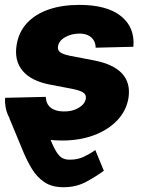

<svg xmlns="http://www.w3.org/2000/svg" viewBox="-20 -573 589 797"><path d="M134.3 -146.5Q161.1 -67.9 179 -20.3Q196.8 27.3 210.4 51Q224.1 74.7 237.3 82.3Q250.5 89.8 268.1 89.8Q301.8 90.3 328.6 77.4Q355.5 64.5 375.5 49.8L411.1 135.7Q380.4 158.7 337.9 181.6Q295.4 204.6 242.7 204.1Q194.8 204.1 163.6 182.6Q132.3 161.1 112.3 127.7Q92.3 94.2 78.1 60.5L18.6 -83ZM533.7 -378.9 377 -375Q377 -392.6 368.9 -405.8Q360.8 -418.9 345.9 -426.3Q331.1 -433.6 310.1 -433.6Q276.9 -433.6 250.5 -418.7Q224.1 -403.8 220.7 -379.9Q218.3 -367.2 228 -357.7Q237.8 -348.1 271 -341.3L372.6 -321.8Q451.7 -306.2 487.3 -267.1Q522.9 -228 513.2 -165.5Q503.9 -111.8 465.6 -72.3Q427.2 -32.7 368.7 -11.2Q310.1 10.3 238.8 10.3Q118.7 10.3 57.9 -38.3Q-2.9 -86.9 1 -167L169.9 -170.9Q171.4 -141.1 190.7 -126Q210 -110.8 243.2 -110.4Q279.8 -109.4 306.4 -125.2Q333 -141.1 336.4 -164.6Q338.4 -179.7 325.9 -188.5Q313.5 -197.3 280.3 -204.1L188 -221.7Q108.9 -236.8 73.5 -279.5Q38.1 -322.3 49.3 -388.2Q58.1 -440.9 92.5 -477.8Q127 -514.6 182.4 -533.7Q237.8 -552.7 309.6 -552.7Q423.8 -552.7 482.2 -506.1Q540.5 -459.5 533.7 -378.9Z"/></svg>

Font: Inter Tight ExtraBold
Style: Italic
Weight: 800
Italic angle: -9.39999°
Designer: Rasmus Andersson
Foundry: rsms
Version: Version 3.004